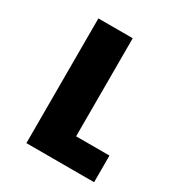

<svg xmlns="http://www.w3.org/2000/svg" viewBox="-129 -584 615 668"><g transform="rotate(30 179.0 -250.5)"><path d="M74 0V-501H212V-107H346V0Z"/></g></svg>

Font: Noto Sans Armenian SemiCondensed
Style: Bold
Weight: 700
Width: 4
Designer: Monotype Design Team
Foundry: Monotype Imaging Inc.
Version: Version 2.008; ttfautohint (v1.8.4.7-5d5b)